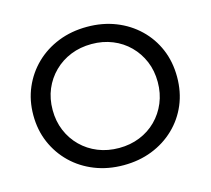

<svg xmlns="http://www.w3.org/2000/svg" viewBox="-103 -830 1053 960"><g transform="rotate(-15 424.0 -350.0)"><path d="M424 8Q343 8 275 -19Q207 -46 157 -94.5Q107 -143 79 -208Q51 -273 51 -350Q51 -427 79 -492Q107 -557 157 -605.5Q207 -654 275 -681Q343 -708 424 -708Q504 -708 571.5 -681.5Q639 -655 689.5 -606.5Q740 -558 767.5 -493Q795 -428 795 -350Q795 -272 767.5 -207Q740 -142 689.5 -93.5Q639 -45 571.5 -18.5Q504 8 424 8ZM424 -81Q482 -81 531.5 -101Q581 -121 617.5 -157.5Q654 -194 674.5 -243Q695 -292 695 -350Q695 -409 674.5 -457.5Q654 -506 617.5 -542.5Q581 -579 531.5 -599Q482 -619 424 -619Q365 -619 315.5 -599Q266 -579 229 -542.5Q192 -506 171.5 -457.5Q151 -409 151 -350Q151 -292 171.5 -243Q192 -194 229 -157.5Q266 -121 315.5 -101Q365 -81 424 -81Z"/></g></svg>

Font: Montserrat Z Med
Style: Regular
Weight: 500
Designer: Julieta Ulanovsky
Foundry: Julieta Ulanovsky
Version: Version 8.000